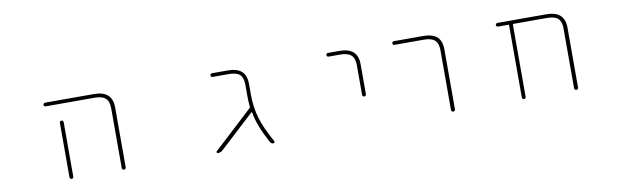

<svg xmlns="http://www.w3.org/2000/svg" viewBox="-38 -911 4076 1254"><g transform="rotate(-10 2000.0 -283.5)"><path d="M694.3 -36.1V-432.6Q694.3 -479.5 671.9 -499Q649.4 -519.5 598.6 -519.5H275.4Q270.5 -519.5 266.6 -522.9Q262.7 -526.4 262.7 -531.2Q262.7 -536.1 266.6 -540Q270.5 -543.9 275.4 -543.9H598.6Q660.2 -543.9 690.4 -516.6Q720.7 -489.3 720.7 -432.6V-36.1Q720.7 -31.2 716.8 -27.3Q712.9 -23.4 707.5 -23.4Q702.1 -23.4 698.2 -27.3Q694.3 -31.2 694.3 -36.1ZM347.7 -36.1V-397.5Q347.7 -402.3 351.6 -406.2Q355.5 -410.2 360.4 -410.2Q365.2 -410.2 369.1 -406.2Q373 -402.3 373 -397.5V-36.1Q373 -31.2 369.1 -27.3Q365.2 -23.4 360.4 -23.4Q355.5 -23.4 351.6 -27.3Q347.7 -31.2 347.7 -36.1Z M1698.2 -23.4Q1683.6 -23.4 1676.8 -36.1Q1611.3 -156.2 1596.7 -242.2L1595.7 -246.1Q1594.7 -251 1591.8 -248L1362.3 -36.1Q1348.6 -23.4 1330.1 -23.4Q1325.2 -23.4 1323.2 -28.3Q1322.3 -30.3 1322.3 -32.2Q1322.3 -34.2 1324.2 -36.1L1585.9 -278.3Q1588.9 -281.2 1587.9 -286.1Q1584 -319.3 1584 -358.4V-432.6Q1584 -479.5 1562 -499.5Q1540 -519.5 1488.3 -519.5H1382.8Q1377 -519.5 1373.5 -522.9Q1370.1 -526.4 1370.1 -531.2Q1370.1 -536.1 1373.5 -540Q1377 -543.9 1382.8 -543.9H1488.3Q1548.8 -543.9 1578.6 -516.6Q1608.4 -489.3 1608.4 -432.6V-358.4Q1608.4 -279.3 1630.9 -203.1Q1651.4 -133.8 1706.1 -36.1Q1707 -34.2 1707 -32.2Q1707 -30.3 1705.1 -27.3Q1703.1 -23.4 1698.2 -23.4Z M2323.2 -234.4V-431.6Q2323.2 -478.5 2299.8 -499Q2277.3 -518.6 2226.6 -518.6H2151.4Q2146.5 -518.6 2142.6 -522Q2138.7 -525.4 2138.7 -530.8Q2138.7 -536.1 2142.6 -539.6Q2146.5 -543 2151.4 -543H2226.6Q2288.1 -543 2318.4 -515.6Q2348.6 -489.3 2348.6 -431.6V-234.4Q2348.6 -229.5 2344.7 -225.6Q2340.8 -221.7 2335.4 -221.7Q2330.1 -221.7 2326.7 -225.6Q2323.2 -229.5 2323.2 -234.4Z M2877.9 -37.1V-432.6Q2877.9 -479.5 2855.5 -499Q2834 -519.5 2782.2 -519.5H2587.9Q2583 -519.5 2579.6 -522.9Q2576.2 -526.4 2576.2 -531.2Q2576.2 -536.1 2579.6 -540Q2583 -543.9 2587.9 -543.9H2782.2Q2844.7 -543.9 2875 -516.6Q2904.3 -489.3 2904.3 -432.6V-37.1Q2904.3 -31.2 2900.4 -27.3Q2896.5 -23.4 2891.1 -23.4Q2885.7 -23.4 2881.8 -27.3Q2877.9 -31.2 2877.9 -37.1Z M3694.3 -36.1V-432.6Q3694.3 -479.5 3672.9 -499Q3650.4 -519.5 3598.6 -519.5H3377.9Q3373 -519.5 3373 -514.6V-36.1Q3373 -31.2 3369.1 -27.3Q3365.2 -23.4 3360.4 -23.4Q3355.5 -23.4 3351.6 -27.3Q3347.7 -31.2 3347.7 -36.1V-514.6Q3347.7 -519.5 3342.8 -519.5H3275.4Q3270.5 -519.5 3266.6 -522.9Q3262.7 -526.4 3262.7 -531.2Q3262.7 -536.1 3266.6 -540Q3270.5 -543.9 3275.4 -543.9H3598.6Q3660.2 -543.9 3690.4 -516.6Q3720.7 -489.3 3720.7 -432.6V-36.1Q3720.7 -31.2 3716.8 -27.3Q3712.9 -23.4 3707.5 -23.4Q3702.1 -23.4 3698.2 -27.3Q3694.3 -31.2 3694.3 -36.1Z"/></g></svg>

Font: Rounded Mgen+ 1mn thin
Style: Regular
Weight: 100
Designer: [Source Han Sans]
Ryoko NISHIZUKA  (kana & ideographs); Paul D. Hunt (Latin, Greek & Cyrillic); Wenlong ZHANG  (bopomofo
Version: Version 1.059.20150602